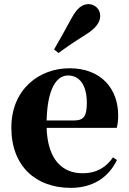

<svg xmlns="http://www.w3.org/2000/svg" viewBox="-20 -894 626 931"><path d="M242 -654 264 -637C296 -661 329 -684 397 -727C444 -756 466 -786 466 -817C466 -852 437 -874 410 -874C377 -874 353 -853 327 -806C286 -730 264 -692 242 -654ZM323 17C427 17 505 -31 547 -118L528 -131C495 -84 451 -54 380 -54C283 -54 211 -119 206 -274H546C551 -293 553 -310 553 -335C553 -462 472 -563 317 -563C170 -563 35 -461 35 -275C35 -88 154 17 323 17ZM206 -310C210 -466 255 -528 310 -528C364 -528 401 -484 401 -395C401 -333 387 -310 341 -310Z"/></svg>

Font: Noto Serif CJK HK Black
Style: Regular
Weight: 900
Designer: Ryoko NISHIZUKA 西塚涼子 (kana & ideographs); Frank Grießhammer (Latin, Greek & Cyrillic); Wenlong ZHANG 张文龙 (bopomofo); San
Foundry: Adobe
Version: Version 2.001;hotconv 1.1.0;makeotfexe 2.6.0